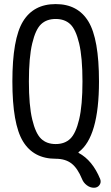

<svg xmlns="http://www.w3.org/2000/svg" viewBox="-20 -760 540 931"><path d="M320.8 -642.6Q293.9 -668 250 -668Q206.1 -668 179.2 -642.6Q152.3 -617.2 136.2 -549.3Q120.1 -481.4 120.1 -365.2Q120.1 -249 136.2 -181.2Q152.3 -113.3 179.2 -87.4Q206.1 -61.5 250 -61.5Q293.9 -61.5 320.8 -87.4Q347.7 -113.3 363.8 -181.2Q379.9 -249 379.9 -365.2Q379.9 -481.4 363.8 -549.3Q347.7 -617.2 320.8 -642.6ZM250 9.8Q142.6 9.8 91.3 -74.7Q40 -159.2 40 -365.2Q40 -571.3 91.3 -655.8Q142.6 -740.2 250 -740.2Q357.4 -740.2 408.7 -655.8Q460 -571.3 460 -365.2Q460 -95.7 361.3 -22.5Q360.4 -21.5 360.4 -20Q360.4 -18.6 361.3 -18.6Q428.7 17.6 465.8 108.4Q471.7 124 462.4 137.2Q453.1 150.4 435.5 150.4Q417 150.4 400.9 138.2Q384.8 126 377.9 108.4Q356.4 55.7 326.7 32.7Q296.9 9.8 250 9.8Z"/></svg>

Font: Rounded-X Mgen+ 2m regular
Style: Regular
Weight: 400
Designer: [Source Han Sans]
Ryoko NISHIZUKA  (kana & ideographs); Paul D. Hunt (Latin, Greek & Cyrillic); Wenlong ZHANG  (bopomofo
Version: Version 1.059.20150602